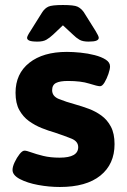

<svg xmlns="http://www.w3.org/2000/svg" viewBox="-20 -738 505 766"><path d="M219 8Q176 8 132.5 0Q89 -8 59.5 -23.5Q30 -39 30 -60Q30 -73 38.5 -91Q47 -109 58 -123Q69 -137 78 -137Q86 -137 105 -130Q124 -123 152.5 -116Q181 -109 218 -109Q292 -109 292 -151Q292 -174 265 -185Q238 -196 199 -209Q174 -216 146.5 -227Q119 -238 95.5 -255Q72 -272 57 -299Q42 -326 42 -368Q42 -444 97 -487.5Q152 -531 247 -531Q271 -531 301 -528Q331 -525 358 -518Q385 -511 402 -500Q419 -489 419 -473Q419 -462 412.5 -443Q406 -424 397 -409Q388 -394 379 -394Q369 -394 336 -404.5Q303 -415 251 -415Q219 -415 203.5 -407Q188 -399 188 -378Q188 -354 215 -343Q242 -332 282 -321Q307 -314 334 -304Q361 -294 384.5 -277Q408 -260 422.5 -232.5Q437 -205 437 -163Q437 -83 380.5 -37.5Q324 8 219 8ZM130 -572Q106 -572 97 -576Q88 -580 88 -587Q88 -594 102 -615L149 -690Q159 -705 173 -711.5Q187 -718 231 -718Q275 -718 289 -711.5Q303 -705 314 -690L361 -615Q374 -594 374 -587Q374 -580 365 -576Q356 -572 333 -572Q310 -572 297 -579.5Q284 -587 271 -600L231 -637L192 -600Q178 -587 165 -579.5Q152 -572 130 -572Z"/></svg>

Font: Asap Semi Expanded
Style: Bold
Weight: 700
Width: 6
Designer: Pablo Cosgaya
Foundry: Omnibus-Type
Version: Version 3.001; ttfautohint (v1.8.4.7-5d5b)